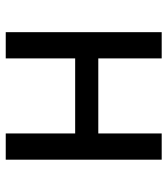

<svg xmlns="http://www.w3.org/2000/svg" viewBox="23 -606 583 669"><g transform="rotate(90 314.5 -271.5)"><path d="M92.1 0H183.5V-241.9H445V0H536.4V-543.4H445V-322.5H183.5V-543.4H92.1Z"/></g></svg>

Font: Source Han Sans JP VF
Style: Regular
Weight: 250
Designer: Ryoko NISHIZUKA 西塚涼子 (kana, bopomofo & ideographs); Paul D. Hunt (Latin, Greek & Cyrillic); Sandoll Communications 산돌커뮤니
Foundry: Adobe
Version: Version 2.004;hotconv 1.0.118;makeotfexe 2.5.65603